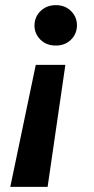

<svg xmlns="http://www.w3.org/2000/svg" viewBox="-20 -554 367 746"><path d="M234 -302 165 172H20L119 -302ZM197 -534Q233 -534 256 -511Q279 -488 279 -456Q279 -423 256 -400Q233 -377 197 -377Q160 -377 137 -400Q114 -423 114 -455Q114 -488 137.5 -511Q161 -534 197 -534Z"/></svg>

Font: DM Sans 10pt
Style: Bold Italic
Weight: 700
Italic angle: -10°
Version: Version 4.004;gftools[0.9.30]